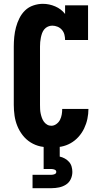

<svg xmlns="http://www.w3.org/2000/svg" viewBox="-20 -763 540 1003"><path d="M248 8Q220 8 192 2Q164 -4 140 -19Q116 -34 98.5 -56.5Q81 -79 70.5 -105Q60 -131 56 -159Q52 -187 52 -215V-520Q52 -545 54.5 -570.5Q57 -596 63.5 -620.5Q70 -645 81.5 -668Q93 -691 111 -708.5Q129 -726 154 -734.5Q179 -743 204 -743Q237 -743 268.5 -729.5Q300 -716 320 -690V-735H440V-554H320Q320 -568 316.5 -582Q313 -596 303.5 -607Q294 -618 280.5 -623.5Q267 -629 253 -629Q241 -629 230 -624Q219 -619 211.5 -610Q204 -601 200 -590Q196 -579 193.5 -567Q191 -555 190 -543.5Q189 -532 189 -520V-215Q189 -204 189.5 -192.5Q190 -181 192.5 -169.5Q195 -158 199 -147Q203 -136 209.5 -127Q216 -118 226 -112Q236 -106 248 -106Q262 -106 274.5 -115Q287 -124 293.5 -137Q300 -150 302.5 -164.5Q305 -179 305 -194H442Q442 -168 436.5 -142Q431 -116 419.5 -92Q408 -68 390 -48Q372 -28 349 -15Q326 -2 300 3Q274 8 248 8ZM150 220V150H250Q258 150 266 146.5Q274 143 274 135Q274 127 266 123.5Q258 120 250 120H208V0H292V55Q306 58 318.5 65Q331 72 340.5 82.5Q350 93 354 107Q358 121 358 135Q358 155 349.5 173Q341 191 324.5 201.5Q308 212 288.5 216Q269 220 250 220Z"/></svg>

Font: Iosevka Slab Heavy
Style: Regular
Weight: 900
Monospace: yes
Designer: Belleve Invis
Foundry: Belleve Invis
Version: Version 11.1.0; ttfautohint (v1.8.3)